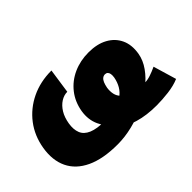

<svg xmlns="http://www.w3.org/2000/svg" viewBox="-95 -808 1079 1079"><g transform="rotate(-45 444.5 -268.5)"><path d="M337.9 10.3Q222.7 10.3 148.9 -24.4Q75.2 -59.1 44.9 -122.6Q14.6 -186 28.8 -272Q42.5 -354.5 89.6 -416.3Q136.7 -478 208.5 -512.5Q280.3 -546.9 368.7 -546.9L347.2 -399.4Q320.3 -399.4 295.4 -383.5Q270.5 -367.7 252.4 -338.4Q234.4 -309.1 227.5 -267.1Q220.7 -225.1 232.7 -195.1Q244.6 -165 281 -149.4Q317.4 -133.8 383.3 -133.8Q430.7 -133.8 467 -143.1Q503.4 -152.3 529.1 -169.7Q554.7 -187 569.6 -212.4Q584.5 -237.8 590.3 -269.5Q592.8 -285.6 590.8 -296.6Q588.9 -307.6 582.5 -313.5Q576.2 -319.3 565.9 -319.3Q555.2 -319.3 546.1 -312.3Q537.1 -305.2 531.2 -291.5Q525.4 -277.8 521.5 -257.8Q517.6 -232.4 522.5 -209.7Q527.3 -187 544.9 -169.9Q562.5 -152.8 596.2 -143.1Q614.3 -136.2 639.6 -131.6Q665 -127 692.4 -127Q713.4 -127 738 -135.3Q762.7 -143.6 789.6 -156.2L830.6 -18.1Q793 -2 742.7 4.2Q692.4 10.3 648.9 10.3Q568.4 10.3 506.8 -8.1Q445.3 -26.4 406.2 -67.4Q364.3 -106 341.1 -155.5Q317.9 -205.1 327.6 -265.6Q338.4 -329.1 375 -375.5Q411.6 -421.9 466.8 -446.8Q522 -471.7 587.9 -471.7Q655.8 -471.7 702.4 -446Q749 -420.4 770.3 -374.8Q791.5 -329.1 781.2 -267.6Q773.9 -223.6 744.6 -182.1Q715.3 -140.6 670.4 -106Q625.5 -71.3 570.6 -45.2Q515.6 -19 456.1 -4.4Q396.5 10.3 337.9 10.3Z"/></g></svg>

Font: Inter 18pt Black
Style: Italic
Weight: 900
Italic angle: -9.3988°
Designer: Rasmus Andersson
Foundry: rsms
Version: Version 4.001;git-66647c0bb